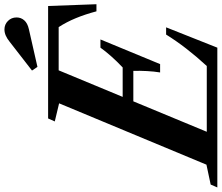

<svg xmlns="http://www.w3.org/2000/svg" viewBox="-153 -911 998 864"><g transform="rotate(-90 346.0 -479.0)"><path d="M-65.5 0 -52.5 -30 37 -49 313 -712 231.5 -731.5 245 -761.5H751L759 -544H727Q713.5 -595 696.2 -636.8Q679 -678.5 656 -714H461.5L342 -426H474.5Q501.5 -451.5 524.8 -477.8Q548 -504 563.5 -526H600.5L489.5 -257.5H452Q456.5 -284.5 458.2 -317Q460 -349.5 459 -378H322L185 -47.5H481Q567 -141 622.5 -230.5H655L563.5 0ZM477 -809.5 460.5 -834 590 -934.5Q604 -946 617.8 -952Q631.5 -958 645.5 -958Q668 -958 683.8 -942.2Q699.5 -926.5 699.5 -903.5Q699.5 -883.5 686.5 -868.8Q673.5 -854 646.5 -848Z"/></g></svg>

Font: Libre Caslon Text SemiBold Italic
Style: Regular
Weight: 600
Italic angle: -22.583°
Designer: Pablo Impallari, Rodrigo Fuenzalida, Katja Schimmel
Foundry: Pablo Impallari, Rodrigo Fuenzalida
Version: Version 2.000